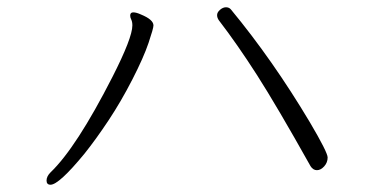

<svg xmlns="http://www.w3.org/2000/svg" viewBox="-20 -576 1040 528"><path d="M834 -119Q841 -108 851.5 -108Q862 -108 871.5 -118.5Q881 -129 881 -143Q881 -157 832 -240Q730 -411 615 -550Q610 -556 601.5 -556Q593 -556 585 -549Q577 -542 577 -534.5Q577 -527 582 -520Q632 -455 686.5 -370Q741 -285 834 -119ZM338 -533Q338 -528 341 -522Q344 -516 344 -506Q344 -472 289 -364Q190 -170 119 -102Q108 -91 108 -79.5Q108 -68 119 -68Q142 -68 212 -153Q244 -193 278.5 -245Q313 -297 344 -357.5Q375 -418 388.5 -458Q402 -498 402 -506Q402 -522 368 -536Q355 -542 346.5 -542Q338 -542 338 -533Z"/></svg>

Font: LXGW WenKai TC Light
Style: Regular
Weight: 300
Designer: LXGW / Fontworks Inc.
Foundry: LXGW / Fontworks Inc.
Version: Version 1.330